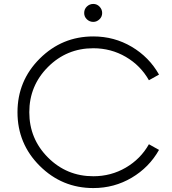

<svg xmlns="http://www.w3.org/2000/svg" viewBox="-20 -945 875 975"><path d="M453.8 -833.8Q435 -833.8 421.2 -846.9Q407.5 -860 407.5 -878.8Q407.5 -898.8 421.2 -911.9Q435 -925 453.8 -925Q472.5 -925 485.6 -911.2Q498.8 -897.5 498.8 -878.8Q498.8 -860 485 -846.9Q471.2 -833.8 453.8 -833.8ZM453.8 10Q295 10 181.9 -102.5Q68.8 -215 68.8 -375Q68.8 -535 181.9 -647.5Q295 -760 453.8 -760Q560 -760 648.8 -707.5Q737.5 -655 787.5 -566.2L736.2 -537.5Q693.8 -612.5 618.8 -656.2Q543.8 -700 453.8 -700Q318.8 -700 223.8 -605Q128.8 -510 128.8 -375Q128.8 -240 223.8 -145Q318.8 -50 453.8 -50Q543.8 -50 618.8 -93.8Q693.8 -137.5 736.2 -212.5L787.5 -183.8Q737.5 -95 648.8 -42.5Q560 10 453.8 10Z"/></svg>

Font: Now Light
Style: Regular
Weight: 300
Designer: Alfredo Marco Pradil
Foundry: Alfredo Marco Pradil
Version: Version 1.002;PS 001.002;hotconv 1.0.88;makeotf.lib2.5.64775